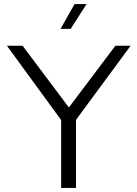

<svg xmlns="http://www.w3.org/2000/svg" viewBox="-20 -925 676 945"><path d="M281 0H354V-335L623 -700H548L319 -396L91 -700H14L281 -334ZM278 -783H328L406 -905H347Z"/></svg>

Font: Chess Sans
Style: Regular
Weight: 400
Designer: Wolf Bōese
Foundry: Wolf Bōese
Version: Version 7.223;Glyphs 3.3 (3306)